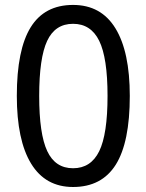

<svg xmlns="http://www.w3.org/2000/svg" viewBox="-20 -745 591 775"><path d="M274.9 9.8Q163.1 9.8 105.5 -84.7Q47.9 -179.2 47.9 -357.9Q47.9 -544.4 103.8 -634.8Q159.7 -725.1 274.9 -725.1Q388.2 -725.1 446 -630.6Q503.9 -536.1 503.9 -357.9Q503.9 -170.4 447.3 -80.3Q390.6 9.8 274.9 9.8ZM274.9 -65.9Q346.7 -65.9 380.4 -134.5Q414.1 -203.1 414.1 -357.9Q414.1 -511.7 380.4 -580.3Q346.7 -648.9 274.9 -648.9Q202.6 -648.9 170.4 -580.1Q138.2 -511.2 138.2 -357.9Q138.2 -204.1 170.7 -135Q203.1 -65.9 274.9 -65.9Z"/></svg>

Font: Noto Sans Gurmukhi UI
Style: Regular
Weight: 400
Designer: Monotype Design Team
Foundry: Monotype Imaging Inc.
Version: Version 1.03